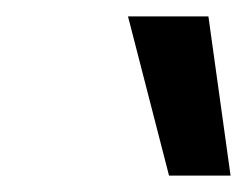

<svg xmlns="http://www.w3.org/2000/svg" viewBox="-20 -809 306 234"><path d="M186 -595 136 -789H234L261 -595Z"/></svg>

Font: Georama Extra Condensed SemiBold
Style: Italic
Weight: 600
Width: 2
Italic angle: -9°
Designer: Jean-Baptiste Levee
Foundry: Production Type
Version: Version 1.000